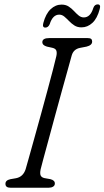

<svg xmlns="http://www.w3.org/2000/svg" viewBox="-20 -878 488 898"><path d="M170 -86Q166 -66.5 170.2 -57.2Q174.5 -48 188 -45L216 -40Q237 -34.5 236.5 -19.5Q236.5 -10 228.2 -5Q220 0 208 0H29Q5.5 0 5.5 -18Q5 -35 29 -40L55 -44.5Q88.5 -51 100 -87Q104 -101 114.8 -139.2Q125.5 -177.5 140.2 -230.2Q155 -283 171 -341.2Q187 -399.5 201.8 -454.5Q216.5 -509.5 227.8 -552.2Q239 -595 243.5 -615.5Q247 -631.5 243.5 -641.2Q240 -651 224.5 -654.5L199.5 -660Q178 -666 178 -681Q178 -700 211.5 -700H388.5Q401.5 -700 406.2 -696Q411 -692 411 -683.5Q411 -666.5 385 -660L354 -654Q324 -648 315.5 -619Q309.5 -596.5 297 -552.2Q284.5 -508 269 -451.5Q253.5 -395 237.2 -335.5Q221 -276 206.8 -223.2Q192.5 -170.5 182.5 -133.8Q172.5 -97 170 -86ZM361 -750Q341.5 -750 327.8 -759Q314 -768 302.8 -779.8Q291.5 -791.5 280.8 -800.5Q270 -809.5 257 -809.5Q226.5 -809.5 212.5 -765Q205.5 -749 192 -749Q177 -749 182.5 -770Q194 -813.5 216.8 -835Q239.5 -856.5 268 -856.5Q287.5 -856.5 301.2 -847.5Q315 -838.5 326 -826.5Q337 -814.5 348 -805.5Q359 -796.5 372 -796.5Q403 -796.5 416.5 -841Q422.5 -857.5 437 -857.5Q452.5 -857.5 446.5 -836Q435 -792 412.2 -771Q389.5 -750 361 -750Z"/></svg>

Font: Fraunces 72pt S100 Light
Style: Italic
Weight: 300
Italic angle: -16°
Version: Version 1.000; ttfautohint (v1.8.3)